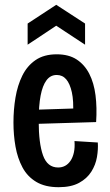

<svg xmlns="http://www.w3.org/2000/svg" viewBox="-20 -767 458 799"><path d="M224 12Q168 12 131 -10Q94 -32 73.5 -70.5Q53 -109 44.5 -157Q36 -205 36 -257Q36 -311 44.5 -361.5Q53 -412 73 -452.5Q93 -493 128 -517Q163 -541 216 -541Q266 -541 299 -519.5Q332 -498 351.5 -460Q371 -422 377.5 -370.5Q384 -319 380 -259L115 -251V-310L303 -316L284 -291Q287 -347 279 -383Q271 -419 255.5 -437Q240 -455 216 -455Q190 -455 173.5 -433Q157 -411 149 -369Q141 -327 141 -264Q141 -171 159 -120.5Q177 -70 222 -70Q238 -70 251 -77Q264 -84 273.5 -98Q283 -112 287.5 -132.5Q292 -153 290 -180L387 -174Q389 -146 383.5 -113.5Q378 -81 360 -52.5Q342 -24 309 -6Q276 12 224 12ZM95 -581V-669L214 -747L334 -669V-581L214 -660Z"/></svg>

Font: Bricolage Grotesque Condensed Medium
Style: Regular
Weight: 500
Width: 3
Designer: Mathieu Triay
Foundry: Atelier Triay
Version: Version 1.000;gftools[0.9.30]